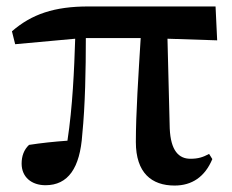

<svg xmlns="http://www.w3.org/2000/svg" viewBox="-20 -559 720 595"><path d="M521 16C575 16 615 -11 638 -66L628 -82C609 -72 595 -67 570 -67C534 -67 509 -92 506 -161L499 -439L653 -434L648 -539H254C148 -539 78 -515 17 -462L27 -422L213 -439C210 -343 205 -228 189 -123C147 -120 109 -116 70 -110C54 -95 47 -75 47 -52C47 -10 78 15 121 15C191 15 228 -38 235 -143C244 -232 246 -345 246 -441H416C409 -327 401 -207 401 -119C401 -23 450 16 521 16Z"/></svg>

Font: Noto Serif JP
Style: Bold
Weight: 700
Designer: Ryoko NISHIZUKA 西塚涼子 (kana & ideographs); Frank Grießhammer (Latin, Greek & Cyrillic); Wenlong ZHANG 张文龙 (bopomofo); San
Foundry: Adobe
Version: Version 2.001;hotconv 1.1.0;makeotfexe 2.6.0